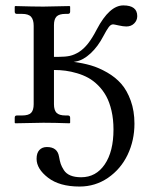

<svg xmlns="http://www.w3.org/2000/svg" viewBox="-20 -453 569 707"><path d="M251.5 -225.1Q285.2 -220.7 314.7 -212.2Q344.2 -203.6 374.8 -186Q405.3 -168.5 426.5 -144.3Q447.8 -120.1 461.4 -82.3Q475.1 -44.4 475.1 2.4Q475.1 64 450 116.7Q424.8 169.4 377.9 201.7Q331.1 233.9 272.9 233.9Q199.2 233.9 157 201.4Q114.7 168.9 114.7 131.8Q114.7 110.4 125 99.4Q135.3 88.4 152.8 88.4Q191.4 88.4 197.3 123.5Q200.2 140.1 203.6 150.4Q207 160.6 215.3 173.6Q223.6 186.5 239.5 193.1Q255.4 199.7 278.8 199.7Q333.5 199.7 365.7 152.3Q397.9 105 397.9 23.9Q397.9 -13.7 390.6 -45.2Q383.3 -76.7 371.1 -98.9Q358.9 -121.1 341.6 -138.4Q324.2 -155.8 305.2 -166.3Q286.1 -176.8 263.9 -183.3Q241.7 -189.9 221.2 -192.6Q200.7 -195.3 178.7 -195.3V-69.3Q178.7 -47.4 188.2 -37.6Q197.8 -27.8 221.7 -27.8H230Q238.3 -27.8 238.3 -19.5V-1L236.3 1Q178.7 -1 139.6 -1L36.1 1L34.2 -1V-19.5Q34.2 -27.8 42 -27.8H61Q85.4 -27.8 94.7 -37.6Q104 -47.4 104 -69.3V-357.9Q104 -380.4 94.5 -391.1Q85 -401.9 61 -401.9H42Q34.2 -401.9 34.2 -410.2V-428.7L36.1 -430.7Q104 -428.7 139.6 -428.7L236.3 -430.7L238.3 -428.7V-410.2Q238.3 -401.9 230 -401.9H221.7Q197.8 -401.9 188.2 -392.1Q178.7 -382.3 178.7 -360.4V-243.7H197.3Q220.7 -243.7 237.3 -247.3Q253.9 -251 271 -261.7Q288.1 -272.5 304 -292.5Q319.8 -312.5 336.4 -344.7Q382.8 -433.1 434.1 -433.1Q485.4 -433.1 485.4 -393.6Q485.4 -377.9 474.1 -366.7Q462.9 -355.5 445.3 -355.5Q434.1 -355.5 416.7 -359.4Q399.4 -363.3 396.5 -363.3Q387.7 -363.3 379.9 -352.5Q372.1 -341.8 360.8 -320.3Q340.8 -281.7 313.7 -256.6Q286.6 -231.4 259.8 -226.6Q255.9 -226.1 251.5 -225.1Z"/></svg>

Font: Libertinage
Style: f
Weight: 400
Designer: OSP
Foundry: OSP
Version: Version 1.0; 2008; OFL relea